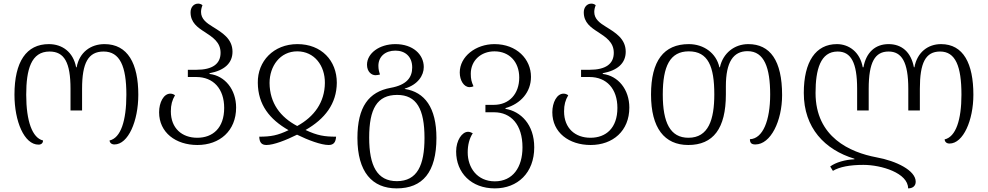

<svg xmlns="http://www.w3.org/2000/svg" viewBox="-20 -791 5464 1062"><path d="M193 9C209 9 218 0 218 -14C159 -28 125 -120 125 -267C125 -406 152 -506 254 -506C336 -506 370 -445 370 -300V-180H434V-300C434 -443 468 -506 553 -506C643 -506 679 -425 679 -267C679 -123 648 -28 586 -14C587 -1 597 8 613 8C689 8 745 -121 745 -267C745 -439 687 -547 558 -547C482 -547 419 -502 404 -419H401C385 -503 325 -547 250 -547C126 -547 60 -450 60 -267C60 -120 114 9 193 9Z M1072 11C1195 11 1286 -67 1286 -196C1286 -296 1224 -372 1139 -382V-386C1219 -401 1266 -440 1266 -505C1266 -577 1208 -611 1158 -642C1122 -664 1092 -686 1092 -725C1092 -737 1095 -750 1100 -762C1095 -767 1086 -771 1076 -771C1050 -771 1034 -749 1034 -723C1034 -666 1073 -639 1114 -613C1156 -585 1200 -558 1200 -499C1200 -438 1156 -405 1066 -405H1019V-365H1066C1160 -365 1220 -300 1220 -194C1220 -83 1157 -29 1071 -29C987 -29 925 -81 925 -175C925 -211 932 -237 948 -264C939 -271 930 -273 922 -273C885 -273 860 -224 860 -170C860 -58 952 11 1072 11Z M1454 11C1494 11 1563 -16 1623 -46C1684 -16 1756 11 1798 11C1826 11 1837 -5 1839 -35C1775 -35 1736 -41 1670 -72C1777 -133 1842 -217 1843 -333C1843 -456 1758 -547 1625 -547C1493 -547 1404 -452 1406 -333C1407 -212 1471 -131 1576 -71C1516 -42 1478 -35 1414 -35C1415 -3 1427 11 1454 11ZM1624 -94C1531 -143 1472 -220 1471 -332C1471 -425 1529 -507 1624 -507C1719 -507 1778 -428 1777 -332C1776 -226 1719 -146 1624 -94Z M2174 251C2318 251 2394 161 2394 -28C2394 -196 2329 -282 2219 -299V-301C2292 -323 2324 -374 2324 -420C2324 -490 2264 -547 2167 -547C2078 -547 2010 -496 2010 -433C2010 -394 2035 -375 2057 -375C2066 -375 2075 -377 2082 -379C2077 -393 2073 -407 2073 -427C2073 -478 2111 -511 2167 -511C2221 -511 2260 -478 2260 -418C2260 -363 2230 -321 2140 -305C2020 -283 1957 -200 1957 -28C1957 161 2039 251 2174 251ZM2175 211C2066 211 2022 126 2022 -30C2022 -188 2065 -266 2177 -266C2284 -266 2328 -188 2328 -28C2328 123 2288 211 2175 211Z M2717 251C2843 251 2935 165 2935 24C2935 -103 2860 -175 2776 -189V-193C2860 -217 2917 -281 2917 -366C2917 -464 2838 -547 2715 -547C2611 -547 2523 -478 2523 -390C2523 -346 2546 -309 2577 -309C2584 -309 2591 -310 2599 -314C2588 -338 2584 -354 2584 -383C2584 -456 2640 -507 2715 -507C2797 -507 2852 -449 2852 -362C2852 -272 2797 -211 2711 -211H2665V-170H2713C2806 -170 2870 -102 2870 24C2870 135 2816 212 2717 212C2619 212 2567 136 2567 52C2567 11 2576 -25 2595 -54C2586 -59 2577 -62 2569 -62C2536 -62 2503 -15 2503 47C2503 165 2587 251 2717 251Z M3247 11C3370 11 3461 -67 3461 -196C3461 -296 3399 -372 3314 -382V-386C3394 -401 3441 -440 3441 -505C3441 -577 3383 -611 3333 -642C3297 -664 3267 -686 3267 -725C3267 -737 3270 -750 3275 -762C3270 -767 3261 -771 3251 -771C3225 -771 3209 -749 3209 -723C3209 -666 3248 -639 3289 -613C3331 -585 3375 -558 3375 -499C3375 -438 3331 -405 3241 -405H3194V-365H3241C3335 -365 3395 -300 3395 -194C3395 -83 3332 -29 3246 -29C3162 -29 3100 -81 3100 -175C3100 -211 3107 -237 3123 -264C3114 -271 3105 -273 3097 -273C3060 -273 3035 -224 3035 -170C3035 -58 3127 11 3247 11Z M3787 11C3925 11 3995 -80 3995 -269V-314C3995 -448 4036 -508 4115 -508C4208 -508 4240 -415 4240 -268C4240 -125 4200 -24 4128 -21C4128 -1 4136 8 4158 8C4243 8 4306 -122 4306 -265C4306 -456 4240 -547 4119 -547C4042 -547 3979 -497 3962 -419H3959C3942 -497 3873 -547 3790 -547C3651 -547 3581 -454 3581 -268C3581 -83 3655 11 3787 11ZM3788 -29C3687 -29 3646 -113 3646 -268C3646 -425 3686 -507 3790 -507C3897 -507 3931 -423 3931 -269C3931 -130 3899 -29 3788 -29Z M5185 -547C5113 -547 5053 -502 5038 -419H5035C5019 -503 4968 -547 4895 -547C4822 -547 4771 -502 4756 -419H4752C4737 -503 4676 -547 4609 -547C4492 -547 4426 -450 4426 -277C4426 -83 4542 37 4706 87V90C4656 92 4602 107 4572 130L4587 154C4624 132 4680 121 4756 121C4855 121 5003 166 5003 251C5028 251 5045 238 5045 214C5045 152 4938 99 4827 79C4684 52 4491 -31 4491 -277C4491 -406 4518 -506 4613 -506C4687 -506 4721 -445 4721 -300V-180H4785V-300C4785 -448 4820 -506 4895 -506C4967 -506 5004 -449 5004 -300V-180H5068V-300C5068 -443 5099 -506 5180 -506C5265 -506 5298 -425 5298 -267C5298 -128 5267 -34 5205 -20C5206 -6 5216 3 5232 3C5308 3 5364 -126 5364 -267C5364 -439 5309 -547 5185 -547Z"/></svg>

Font: Noto Serif Georgian Light
Style: Regular
Weight: 300
Designer: Monotype Design Team, Akaki Razmadze
Foundry: Google LLC
Version: Version 2.003